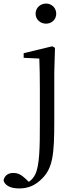

<svg xmlns="http://www.w3.org/2000/svg" viewBox="-99 -788 430 1079"><path d="M160 -655C191 -655 217 -678 217 -711C217 -744 191 -768 160 -768C128 -768 101 -744 101 -711C101 -678 128 -655 160 -655ZM8 271C59 271 98 255 137 216C198 156 206 78 206 -104V-380L210 -519L195 -528L34 -489V-463L122 -459C124 -409 125 -355 125 -288V-96C125 40 124 143 98 194C89 212 77 224 63 234L43 215C20 193 0 184 -24 184C-53 184 -73 198 -79 225C-74 250 -46 271 8 271Z"/></svg>

Font: NameLogos Serif 2
Style: Regular
Weight: 500
Version: Version 0.1